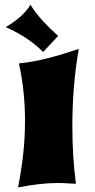

<svg xmlns="http://www.w3.org/2000/svg" viewBox="-20 -794 410 832"><path d="M321.3 -582Q307.1 -500.5 300.3 -417.2Q293.5 -334 293.5 -249Q293.5 -185.1 297.1 -122.1Q300.8 -59.1 309.1 2Q291 2 272.5 0.5Q253.9 -1 231.4 -1Q191.4 -1 148.9 3.9Q106.4 8.8 58.1 18.1Q71.8 -50.8 80.1 -123Q88.4 -195.3 88.4 -270Q88.4 -332.5 82 -394.8Q75.7 -457 62 -519Q94.2 -522.5 124.5 -528.1Q154.8 -533.7 186 -541.5Q217.3 -549.3 250.5 -559.3Q283.7 -569.3 321.3 -582ZM167 -568.8Q132.3 -603 93.8 -628.4Q55.2 -653.8 4.9 -676.8Q18.1 -684.1 33.7 -694.8Q49.3 -705.6 64.2 -718.3Q79.1 -731 91.8 -745.4Q104.5 -759.8 111.8 -773.9Q135.3 -735.8 166 -702.9Q196.8 -669.9 231.9 -638.2Z"/></svg>

Font: Shojumaru
Style: Regular
Weight: 400
Version: Version 1.001